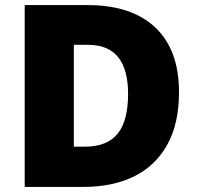

<svg xmlns="http://www.w3.org/2000/svg" viewBox="-20 -734 774 754"><path d="M683 -372Q683 -248 636.5 -165Q590 -82 506 -41Q422 0 308 0H77V-714H324Q497 -714 590 -626Q683 -538 683 -372ZM483 -365Q483 -558 326 -558H270V-158H313Q401 -158 442 -209Q483 -260 483 -365Z"/></svg>

Font: Noto Sans Ethiopic Black
Style: Regular
Weight: 900
Designer: Monotype Design Team
Foundry: Monotype Imaging Inc.
Version: Version 2.102; ttfautohint (v1.8.4.7-5d5b)